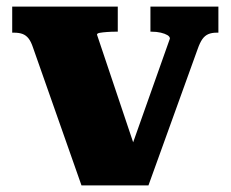

<svg xmlns="http://www.w3.org/2000/svg" viewBox="-20 -561 699 582"><path d="M495 -444Q495 -450 487.5 -454.5Q480 -459 467.5 -462Q455 -465 439 -465H436V-541H642V-462H637Q622 -462 611.5 -457.5Q601 -453 593.5 -442.5Q586 -432 579 -412L430 1H227L80 -417Q74 -435 66.5 -444.5Q59 -454 48.5 -458Q38 -462 22 -462H17V-541H337V-465H332Q318 -465 304.5 -464Q291 -463 282.5 -461.5Q274 -460 274 -456L405 -66L377 -111Z"/></svg>

Font: Roboto Serif ExtraBold
Style: Regular
Weight: 800
Designer: Greg Gazdowicz
Foundry: Commercial Type
Version: Version 1.008